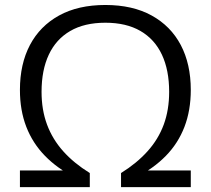

<svg xmlns="http://www.w3.org/2000/svg" viewBox="-20 -770 867 790"><path d="M62 0V-68.5H280.5L287.5 -40.5Q215.5 -77 165 -128.8Q114.5 -180.5 88.2 -248.2Q62 -316 62 -400Q62 -506.5 103.2 -584.8Q144.5 -663 223 -706.2Q301.5 -749.5 413.5 -749.5Q525.5 -749.5 604 -706.2Q682.5 -663 723.8 -584.8Q765 -506.5 765 -400Q765 -316 739 -248.2Q713 -180.5 662.5 -128.8Q612 -77 539.5 -40.5L546.5 -68.5H765V0H478V-58Q543 -98.5 587.2 -147.8Q631.5 -197 653.8 -257.5Q676 -318 676 -392Q676 -481.5 646.2 -545Q616.5 -608.5 558 -642.5Q499.5 -676.5 413.5 -676.5Q327.5 -676.5 269 -642.5Q210.5 -608.5 180.8 -545Q151 -481.5 151 -392Q151 -318 173.5 -257.5Q196 -197 240 -147.8Q284 -98.5 349.5 -58V0Z"/></svg>

Font: Encode Sans SC Expanded
Style: Regular
Weight: 400
Width: 7
Designer: Multiple Designers
Foundry: Impallari Type
Version: Version 3.002